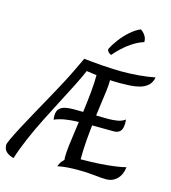

<svg xmlns="http://www.w3.org/2000/svg" viewBox="-170 -1225 1235 1383"><g transform="rotate(15 447.0 -533.5)"><path d="M61 33Q28 24 11.5 10.5Q-5 -3 -10 -17.5Q-15 -32 -15 -44Q-15 -56 3.5 -95.5Q22 -135 52.5 -192.5Q83 -250 120 -317Q157 -384 194.5 -451.5Q232 -519 264 -579Q296 -639 316 -681L368 -790Q393 -787 430 -783.5Q467 -780 508.5 -777Q550 -774 587.5 -772.5Q625 -771 651 -771Q716 -771 779.5 -776.5Q843 -782 899 -793Q892 -754 867.5 -732Q843 -710 808 -700.5Q773 -691 734.5 -689Q696 -687 661 -687Q636 -687 608 -688Q580 -689 548 -692Q516 -695 481 -699Q446 -703 408 -709Q387 -659 353 -592Q319 -525 278.5 -447.5Q238 -370 196.5 -287.5Q155 -205 119.5 -123Q84 -41 61 33ZM380 8Q383 -1 391 -16Q399 -31 416 -47Q433 -63 463.5 -73.5Q494 -84 542 -84Q608 -84 670.5 -88Q733 -92 783.5 -99Q834 -106 864 -114Q857 -56 824 -24Q791 8 743 8Q712 8 656.5 1.5Q601 -5 530 -5Q495 -5 457 -2.5Q419 0 380 8ZM420 -41Q419 -47 418 -54.5Q417 -62 417 -69Q417 -105 423.5 -160Q430 -215 440 -282.5Q450 -350 460 -424Q470 -498 477 -571.5Q484 -645 484 -712L584 -717Q586 -709 586.5 -700.5Q587 -692 587 -683Q587 -650 581 -602.5Q575 -555 566.5 -496Q558 -437 550 -369.5Q542 -302 536 -229.5Q530 -157 530 -83Q530 -80 530 -76.5Q530 -73 530 -70ZM268 -309Q267 -316 266.5 -323.5Q266 -331 266 -338Q266 -373 283 -390.5Q300 -408 328 -413.5Q356 -419 390 -419Q400 -419 425.5 -418.5Q451 -418 484.5 -418Q518 -418 551.5 -417.5Q585 -417 611 -416.5Q637 -416 646 -416Q681 -416 714.5 -421.5Q748 -427 771 -445Q772 -439 772.5 -432.5Q773 -426 773 -419Q773 -375 756 -357.5Q739 -340 710 -340Q700 -340 678.5 -340Q657 -340 630 -340.5Q603 -341 576.5 -341Q550 -341 529.5 -341Q509 -341 501 -341Q469 -341 429 -339.5Q389 -338 347.5 -331.5Q306 -325 268 -309ZM516 -900Q532 -935 562.5 -976Q593 -1017 631.5 -1051Q670 -1085 707 -1100Q714 -1096 725 -1086Q736 -1076 745 -1060Q754 -1044 755 -1018Q713 -1005 673 -979Q633 -953 601 -923Q569 -893 548 -867Q536 -870 527 -879.5Q518 -889 516 -900Z"/></g></svg>

Font: Merienda
Style: Regular
Weight: 400
Designer: Eduardo Rodriguez Tunni
Foundry: Eduardo Rodriguez Tunni
Version: Version 2.001